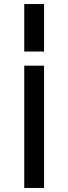

<svg xmlns="http://www.w3.org/2000/svg" viewBox="-20 -830 338 950"><path d="M100 100V-505H198V100ZM100 -575V-810H198V-575Z"/></svg>

Font: Danfo
Style: Regular
Weight: 400
Designer: Seyi Olusanya, David Udoh, Eyiyemi Adegbite, Mirko Velimirović
Version: Version 1.000